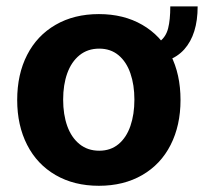

<svg xmlns="http://www.w3.org/2000/svg" viewBox="-20 -582 650 612"><path d="M434.8 -376.9V-435.6Q470.3 -435.6 489.8 -450.4Q509.3 -465.2 516 -492.1Q522.8 -519.1 522.8 -561.6H610Q610 -472.4 567.3 -424.6Q524.6 -376.9 434.8 -376.9ZM34.8 -263.2Q34.8 -345.3 66.5 -407Q98.1 -468.8 157.2 -502.9Q216.2 -537.1 295.2 -537.1Q374.3 -537.1 433.4 -502.9Q492.5 -468.8 523.9 -407Q555.4 -345.3 555.4 -263.2Q555.4 -182.2 523.9 -120.2Q492.5 -58.2 433.4 -24Q374.3 10.2 295.2 10.2Q216.2 10.2 157.2 -24Q98.1 -58.2 66.5 -120.2Q34.8 -182.2 34.8 -263.2ZM408.4 -264.4Q408.4 -311.3 395.7 -348.1Q383 -385 357.8 -406Q332.6 -427 296.3 -427Q259.5 -427 233.5 -406Q207.6 -385 194.4 -348.4Q181.3 -311.9 181.3 -264.4Q181.3 -216.9 194.4 -180.2Q207.6 -143.6 233.5 -122.6Q259.5 -101.6 296.3 -101.6Q332.6 -101.6 357.8 -122.6Q383 -143.6 395.7 -180.5Q408.4 -217.4 408.4 -264.4Z"/></svg>

Font: Pretendard GOV Variable
Style: Regular
Weight: 400
Designer: Base glyphs from Inter by Rasmus Andersson; Hangul glyphs from Noto Sans CJK(Source Han Sans) by Jang Soo-young and Kang
Foundry: Kil Hyung-jin
Version: Version 1.307;Glyphs 3.2 (3192)